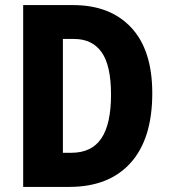

<svg xmlns="http://www.w3.org/2000/svg" viewBox="-20 -734 664 754"><path d="M578 -368Q578 -189 493 -94.5Q408 0 252 0H71V-714H267Q413 -714 495.5 -625.5Q578 -537 578 -368ZM416 -362Q416 -477 379 -529Q342 -581 271 -581H227V-134H260Q340 -134 378 -190.5Q416 -247 416 -362Z"/></svg>

Font: Noto Sans Telugu Condensed ExtraBold
Style: Regular
Weight: 800
Width: 3
Designer: Jelle Bosma - Monotype Design Team
Foundry: Monotype Imaging Inc.
Version: Version 2.005; ttfautohint (v1.8.4.7-5d5b)